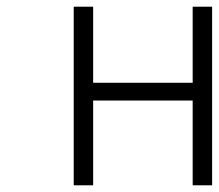

<svg xmlns="http://www.w3.org/2000/svg" viewBox="-20 -553 653 573"><path d="M200 0V-533H258V-306H555V-533H613V0H555V-253H258V0Z"/></svg>

Font: NotoSansHansLight
Style: Regular
Weight: 300
Designer: Ryoko NISHIZUKA  (kana & ideographs); Paul D. Hunt (Latin, Greek & Cyrillic); Wenlong ZHANG  (bopomofo); Sandoll Communi
Foundry: Adobe Systems Incorporated
Version: Version 1.00;December 8, 2021;FontCreator 13.0.0.2675 64-bit